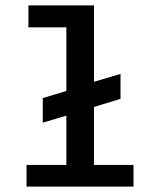

<svg xmlns="http://www.w3.org/2000/svg" viewBox="-20 -689 590 709"><path d="M78 0V-80H225V-262L138 -236V-327L225 -353V-588H85V-669H327V-387L425 -416V-324L327 -294V-80H473V0Z"/></svg>

Font: Inconsolata SemiExpanded SemiBold
Style: Regular
Weight: 600
Width: 6
Monospace: yes
Designer: Raph Levien, Cyreal, Brenton Simpson
Foundry: Raph Levien, Cyreal, Google
Version: Version 3.001; ttfautohint (v1.8.2.53-6de2)